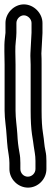

<svg xmlns="http://www.w3.org/2000/svg" viewBox="-21 -760 232 877"><path d="M106 47C87 47 72 31 72 12V-16C72 -32 71 -47 68 -62C62 -96 60 -112 58 -150C56 -182 50 -219 50 -254V-465C50 -483 49 -503 49 -525C48 -558 54 -586 54 -610V-655C54 -673 70 -690 88 -690C106 -690 123 -673 123 -655V-611L118 -517C117 -501 119 -484 119 -465V-254C119 -211 121 -175 125 -147C129 -121 132 -103 133 -93C136 -69 141 -53 141 -25V12C141 31 125 47 106 47ZM88 -740C43 -740 4 -700 4 -655V-610C4 -608 3 -598 1 -583C-3 -552 0 -499 0 -465V-254C0 -234 2 -215 4 -196C9 -158 10 -118 14 -84C16 -66 22 -39 22 -16V12C22 58 61 97 107 97C153 97 191 58 191 12V-25C191 -41 190 -56 187 -69C180 -101 182 -111 175 -154C171 -178 169 -212 169 -254V-465C169 -484 169 -499 168 -516L173 -609V-610V-655C173 -700 133 -740 88 -740Z"/></svg>

Font: AppleStorm
Style: XbdOut
Weight: 800
Foundry: Cannot Into Space Fonts
Version: Version 1.01